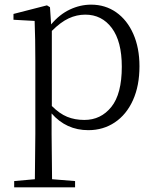

<svg xmlns="http://www.w3.org/2000/svg" viewBox="-20 -546 670 826"><path d="M202 -58V30L204 225L303 233V260H41V233L130 225L132 30V-282Q132 -381 129 -456L38 -461V-486L182 -523L195 -515L200 -441Q236 -484 280.5 -505Q325 -526 372 -526Q433 -526 480 -493Q527 -460 553.5 -400Q580 -340 580 -261Q580 -177 552 -115Q524 -53 474 -19.5Q424 14 360 14Q265 14 202 -58ZM343 -30Q414 -30 459 -86Q504 -142 504 -259Q504 -368 461 -425.5Q418 -483 347 -483Q310 -483 275.5 -467Q241 -451 203 -413V-90Q236 -57 269 -43.5Q302 -30 343 -30Z"/></svg>

Font: GL-CurulMinamoto Light
Style: Regular
Weight: 300
Designer: Eunice (kana); Ryoko NISHIZUKA 西塚涼子 (ideographs); Frank Grießhammer (Latin, Greek & Cyrillic); Wenlong ZHANG
Foundry: Gutenberg Labo; Adobe
Version: Version 1.002